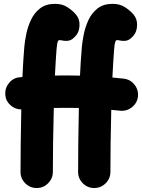

<svg xmlns="http://www.w3.org/2000/svg" viewBox="-20 -889 736 995"><path d="M326.7 -498Q360.8 -498 394.5 -497.1Q396.5 -538.1 398.9 -575.7Q401.4 -613.3 404.3 -646Q406.7 -673.8 414.3 -711.7Q421.9 -749.5 438.7 -785.6Q455.6 -821.8 485.8 -845.5Q516.1 -869.1 564 -869.1Q601.1 -869.1 627.7 -851.8Q654.3 -834.5 671.4 -814.5Q691.9 -790.5 690.4 -757.3Q689 -724.1 672.4 -705.1Q653.3 -682.6 637.5 -679Q621.6 -675.3 603.5 -678.7Q592.8 -681.2 586.4 -681.2Q580.6 -681.2 577.1 -671.6Q573.7 -662.1 571.3 -631.8Q568.8 -601.1 566.7 -564.5Q564.5 -527.8 562.5 -487.3Q591.8 -484.9 621.1 -481.4Q655.3 -477.5 677 -450.2Q698.7 -422.9 694.8 -388.7Q690.9 -354.5 663.3 -333Q635.7 -311.5 601.6 -315.4Q579.1 -317.9 556.6 -319.8Q554.2 -231.9 553.2 -147.2Q552.2 -62.5 552.2 2Q552.2 36.1 527.6 60.8Q502.9 85.4 468.3 85.4Q434.1 85.4 409.4 61Q384.8 36.6 384.8 2Q384.8 -64.5 385.7 -151.6Q386.7 -238.8 388.7 -329.6Q358.4 -330.1 326.7 -330.1Q292 -330.1 258.8 -329.6Q256.3 -238.8 255.1 -151.4Q253.9 -64 253.9 2Q253.9 36.1 229.2 60.8Q204.6 85.4 169.9 85.4Q135.7 85.4 111.1 61Q86.4 36.6 86.4 2Q86.4 -63 87.4 -147.9Q88.4 -232.9 90.3 -321.8Q58.1 -322.3 33.7 -344.2Q9.3 -366.2 7.3 -398.9Q5.4 -433.6 27.8 -460.2Q50.3 -486.8 84.5 -488.8Q90.3 -489.3 96.2 -489.7Q98.1 -532.7 100.6 -572.3Q103 -611.8 106 -646Q108.4 -673.8 116 -711.7Q123.5 -749.5 140.4 -785.6Q157.2 -821.8 187.5 -845.5Q217.8 -869.1 265.6 -869.1Q302.7 -869.1 329.3 -851.8Q356 -834.5 373 -814.5Q393.6 -790.5 392.1 -757.3Q390.6 -724.1 374 -705.1Q355 -682.6 339.1 -679Q323.2 -675.3 305.2 -678.7Q294.4 -681.2 288.1 -681.2Q282.2 -681.2 278.8 -671.6Q275.4 -662.1 272.9 -631.8Q270.5 -603 268.6 -569.1Q266.6 -535.2 264.6 -497.6Q295.9 -498 326.7 -498Z"/></svg>

Font: Mikhak-FD Black
Style: Regular
Weight: 900
Designer: Amin Abedi
Version: Version 3.2